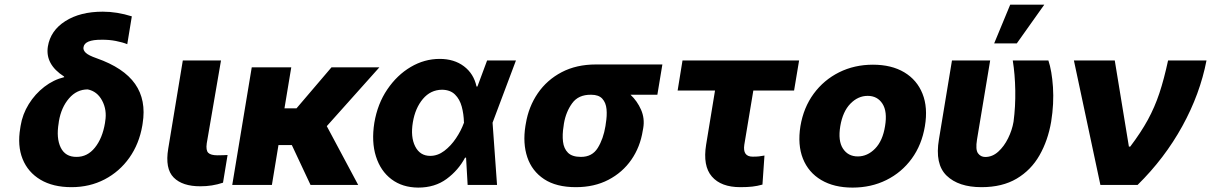

<svg xmlns="http://www.w3.org/2000/svg" viewBox="-20 -811 5311 842"><path d="M189.9 -606.9Q201.2 -676.8 266.4 -718.3Q331.5 -759.8 430.7 -759.8Q493.2 -759.8 558.1 -739.3L538.1 -617.2Q518.1 -625.5 488.3 -631.3Q458.5 -637.2 425.3 -636.7Q351.1 -637.2 346.2 -604Q343.8 -591.3 356 -579.6Q368.2 -567.9 403.3 -555.7Q522.9 -513.7 572.5 -442.9Q622.1 -372.1 605.5 -269.5L604 -259.8Q590.3 -180.2 547.4 -119.4Q504.4 -58.6 439 -24.4Q373.5 9.8 293.5 9.8Q212.4 9.8 157.5 -22.9Q102.5 -55.7 79.1 -113.8Q55.7 -171.9 68.8 -249L70.3 -258.8Q78.6 -310.1 106.2 -354.5Q133.8 -398.9 174.3 -430.2Q214.8 -461.4 261.7 -472.7L260.7 -475.6Q177.7 -528.8 189.9 -606.9ZM238.3 -279.3 237.3 -271.5Q226.1 -205.1 246.3 -163.8Q266.6 -122.6 315.4 -123Q363.3 -122.6 396.2 -163.6Q429.2 -204.6 440.4 -271.5L441.4 -279.3Q449.7 -328.6 428 -369.6Q406.2 -410.6 364.7 -418.9Q316.4 -418.9 282.5 -379.4Q248.5 -339.8 238.3 -279.3Z M781.7 -545.9H949.2L886.7 -182.6Q882.3 -151.9 893.3 -140.9Q904.3 -129.9 934.1 -129.9Q949.2 -129.9 959 -130.4Q968.8 -130.9 978 -131.3L958 -9.8Q909.7 6.3 858.9 5.9Q780.3 6.3 741.7 -32.5Q703.1 -71.3 717.8 -159.2Z M1257.3 -515.6 1227.5 -335.9H1280.3L1433.6 -515.6H1643.6L1413.1 -257.8L1550.8 0H1341.8L1259.8 -174.8H1201.2L1172.4 0H998.5L1084 -515.6Z M1814 11.7Q1744.6 11.2 1696.8 -24.9Q1648.9 -61 1628.7 -125Q1608.4 -189 1621.6 -272.5Q1635.7 -356 1678.5 -418.9Q1721.2 -481.9 1781.2 -517.3Q1841.3 -552.7 1908.2 -552.7Q1971.7 -552.7 2014.6 -520.3Q2057.6 -487.8 2069.8 -431.6H2073.7L2116.2 -545.9H2242.7L2140.1 -272.9L2159.7 0H2030.8L2023.9 -119.6H2019.5Q1990.2 -64.5 1938.7 -26.4Q1887.2 11.7 1814 11.7ZM2015.1 -272.9 2014.6 -274.4Q2013.7 -311 2004.9 -343.5Q1996.1 -376 1975.3 -396.5Q1954.6 -417 1918.5 -417.5Q1868.2 -417 1834.5 -377Q1800.8 -336.9 1790.5 -274.4Q1779.8 -210.4 1800.8 -168.9Q1821.8 -127.4 1866.7 -127.4Q1899.4 -127.4 1928.5 -149.4Q1957.5 -171.4 1979.7 -204.6Q2002 -237.8 2014.2 -271.5Z M2284.2 -258.8 2286.1 -269.5Q2298.3 -343.3 2338.4 -401.9Q2378.4 -460.4 2443.1 -494.4Q2507.8 -528.3 2593.3 -528.3H2884.8L2862.8 -395.5H2745.1Q2774.4 -368.2 2791.3 -329.8Q2808.1 -291.5 2800.8 -249L2798.8 -238.3Q2787.6 -166.5 2748.8 -110.6Q2710 -54.7 2648.2 -22.5Q2586.4 9.8 2505.4 9.8Q2419.4 9.8 2366.2 -25.4Q2313 -60.5 2292.5 -121.3Q2272 -182.1 2284.2 -258.8ZM2453.1 -269.5 2451.7 -258.8Q2445.3 -220.7 2449 -189.9Q2452.6 -159.2 2470.9 -141.1Q2489.3 -123 2527.3 -123Q2576.7 -122.6 2601.3 -162.1Q2626 -201.7 2635.3 -258.8L2636.7 -269.5Q2642.6 -303.7 2639.9 -332.3Q2637.2 -360.8 2621.3 -378.2Q2605.5 -395.5 2572.8 -395.5H2571.3Q2516.6 -396 2489.3 -358.4Q2461.9 -320.8 2453.1 -269.5Z M3484.4 -545.9 3462.4 -414.1H3283.7L3244.1 -176.3Q3236.3 -124 3280.8 -124Q3298.3 -124 3308.6 -125.2Q3318.8 -126.5 3332.5 -128.9L3323.7 -1.5Q3300.8 4.9 3279.1 7.3Q3257.3 9.8 3226.6 9.8Q3142.1 9.8 3101.8 -36.9Q3061.5 -83.5 3076.7 -176.8L3115.7 -414.1H2951.7L2973.1 -545.9Z M3718.8 11.7Q3637.7 11.7 3581.5 -21.5Q3525.4 -54.7 3501.2 -115.2Q3477.1 -175.8 3490.2 -257.8Q3503.9 -339.4 3548.3 -399.9Q3592.8 -460.4 3659.9 -493.9Q3727.1 -527.3 3808.1 -527.3Q3889.6 -527.3 3945.6 -493.9Q4001.5 -460.4 4025.6 -399.9Q4049.8 -339.4 4036.1 -257.8Q4022.5 -175.8 3978.3 -115.2Q3934.1 -54.7 3867.2 -21.5Q3800.3 11.7 3718.8 11.7ZM3741.7 -125Q3784.2 -125 3817.6 -159.2Q3851.1 -193.4 3861.3 -257.8Q3872.1 -321.8 3849.9 -356.2Q3827.6 -390.6 3785.2 -390.6Q3742.7 -390.6 3709.2 -356.2Q3675.8 -321.8 3665 -257.8Q3654.3 -193.4 3676.8 -159.2Q3699.2 -125 3741.7 -125Z M4154.8 -545.9H4322.3L4264.6 -199.2Q4257.3 -154.8 4269 -138.7Q4280.8 -122.6 4300.8 -122.6Q4332 -122.6 4357.7 -145.8Q4383.3 -168.9 4400.9 -204.6Q4418.5 -240.2 4424.8 -277.3Q4433.6 -343.8 4432.4 -414.3Q4431.2 -484.9 4421.4 -545.9H4577.6Q4592.8 -501 4597.7 -429Q4602.5 -356.9 4589.8 -277.3Q4575.7 -194.8 4538.6 -129.9Q4501.5 -64.9 4438.5 -27.6Q4375.5 9.8 4284.2 9.8Q4183.6 9.8 4131.3 -40.8Q4079.1 -91.3 4097.7 -200.2ZM4339.8 -620.6 4410.2 -790.5H4559.6L4439 -620.6Z M4805.7 0 4689.5 -545.9H4868.7L4930.7 -168H4936.5Q4983.4 -230 5013.7 -285.4Q5043.9 -340.8 5064.5 -402.6Q5085 -464.4 5102.5 -545.9H5271Q5242.7 -398.9 5165 -257.8Q5087.4 -116.7 4968.8 0Z"/></svg>

Font: Inter Display Extra Bold
Style: Italic
Weight: 800
Italic angle: -9.39999°
Designer: Rasmus Andersson
Foundry: rsms
Version: Version 4.000;git-4fc901f